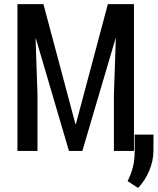

<svg xmlns="http://www.w3.org/2000/svg" viewBox="-20 -731 764 930"><path d="M190.4 -710.9 345.7 -128.9H347.2L502.4 -710.9H628.9V0H531.7V-272.9L541 -543.9L539.6 -544.4L378.9 0H314L153.8 -544.4L152.3 -543.9L161.6 -272.9V0H64.5V-710.9ZM723.1 0.5Q723.1 47.9 702.6 96.4Q682.1 145 648.9 179.2L598.1 146.5Q615.2 111.8 623.8 78.1Q632.3 44.4 632.3 3.4V-79.1H723.6Z"/></svg>

Font: Franco
Style: Regular
Weight: 400
Designer: Google
Version: Version 1.200311; 2013